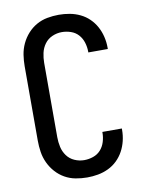

<svg xmlns="http://www.w3.org/2000/svg" viewBox="-85 -804 669 873"><g transform="rotate(-10 250.0 -367.5)"><path d="M247 8Q220 8 193.5 3Q167 -2 144 -15Q121 -28 103 -48Q85 -68 73.5 -92.5Q62 -117 58 -143.5Q54 -170 54 -196V-539Q54 -565 58 -591.5Q62 -618 73.5 -642.5Q85 -667 103 -687Q121 -707 144 -720Q167 -733 193.5 -738Q220 -743 247 -743Q272 -743 297 -738.5Q322 -734 345 -723Q368 -712 386 -694.5Q404 -677 416 -655Q428 -633 434 -608Q440 -583 440 -558V-551H350V-555Q350 -576 343.5 -597Q337 -618 323 -633.5Q309 -649 288.5 -656Q268 -663 247 -663Q224 -663 202.5 -653.5Q181 -644 167.5 -625.5Q154 -607 149 -584.5Q144 -562 144 -539V-196Q144 -173 149 -150.5Q154 -128 167.5 -109.5Q181 -91 202.5 -81.5Q224 -72 247 -72Q268 -72 288.5 -79Q309 -86 323 -101.5Q337 -117 343.5 -138Q350 -159 350 -180V-184H440V-177Q440 -152 434 -127Q428 -102 416 -80Q404 -58 386 -40.5Q368 -23 345 -12Q322 -1 297 3.5Q272 8 247 8Z"/></g></svg>

Font: Iosevka Fixed Medium
Style: Regular
Weight: 500
Monospace: yes
Designer: Belleve Invis
Foundry: Belleve Invis
Version: Version 32.3.0